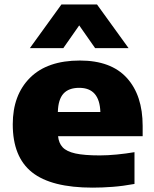

<svg xmlns="http://www.w3.org/2000/svg" viewBox="-20 -828 689 858"><path d="M394 10.5Q209.5 10.5 123.2 -58Q37 -126.5 37 -272.5Q37 -403.5 114.2 -480.5Q191.5 -557.5 337 -557.5Q476 -557.5 546.8 -479.8Q617.5 -402 617.5 -265.5V-219.5H239.5Q242.5 -188.5 260 -169.8Q277.5 -151 317 -142.2Q356.5 -133.5 426 -133.5Q461 -133.5 502 -137.5Q543 -141.5 581 -148V-6Q529.5 3.5 482.8 7Q436 10.5 394 10.5ZM334 -435.5Q287 -435.5 263.5 -409.5Q240 -383.5 238.5 -327.5H428.5Q425 -435.5 334 -435.5ZM113.5 -613 254.5 -808H413.5L554.5 -613H405L334 -714.5L263 -613Z"/></svg>

Font: Encode Sans Expanded Expanded ExtraBold
Style: Regular
Weight: 800
Width: 7
Designer: Multiple Designers
Foundry: Impallari Type
Version: Version 3.000; ttfautohint (v1.8.3) -l 8 -r 50 -G 200 -x 14 